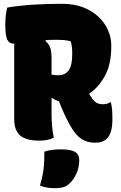

<svg xmlns="http://www.w3.org/2000/svg" viewBox="-20 -733 640 1013"><path d="M264 -7Q247 2 229 5.5Q211 9 188 9Q118 9 86.5 -18Q55 -45 55 -105V-503Q52 -503 50 -503Q28 -503 18 -524.5Q8 -546 8 -601Q8 -632 11 -654.5Q14 -677 18 -693Q83 -704 157.5 -708.5Q232 -713 307 -713Q371 -713 419.5 -694Q468 -675 501 -643Q534 -611 550.5 -572.5Q567 -534 567 -496V-486Q567 -394 533.5 -333Q500 -272 450 -238Q456 -228 463 -218Q476 -198 490 -190.5Q504 -183 522 -183Q546 -183 559 -193H565Q570 -171 571.5 -152Q573 -133 573 -105Q573 -30 545 -3Q523 20 483 20Q440 20 409 -0.5Q378 -21 350 -71Q332 -104 317.5 -135.5Q303 -167 291 -199Q271 -204 259 -215H252V-132Q252 -60 264 -7ZM252 -427V-339Q270 -336 288 -336Q323 -336 342 -361.5Q361 -387 361 -445V-456Q361 -473 359 -487.5Q357 -502 353 -515Q337 -520 318 -521.5Q299 -523 274 -523Q248 -523 222 -522L220 -516Q240 -500 246 -478.5Q252 -457 252 -427ZM214 67Q237 60 257 57.5Q277 55 302 55Q352 55 375 68Q398 81 398 111Q398 149 384.5 180Q371 211 348 234Q332 250 313 255Q294 260 268 260Q244 260 224.5 256Q205 252 191 246Q200 214 205 189Q210 164 212 136Q214 108 214 67Z"/></svg>

Font: Recursive Mn Csl St Blk
Style: Regular
Weight: 900
Monospace: yes
Version: Version 1.079;hotconv 1.0.112;makeotfexe 2.5.65598; ttfautoh